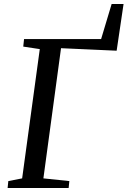

<svg xmlns="http://www.w3.org/2000/svg" viewBox="-20 -938 636 958"><path d="M18 0 21.5 -34.5 90.5 -48 178.5 -693 96 -705.5 100 -743H484.5L537 -918H596.5L562 -685L284.5 -697.5L196.5 -48L326 -34.5L322.5 0Z"/></svg>

Font: Merriweather 48pt
Style: Italic
Weight: 400
Italic angle: -7.8°
Version: Version 2.101